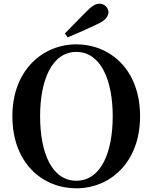

<svg xmlns="http://www.w3.org/2000/svg" viewBox="-20 -1000 826 1039"><path d="M331 -819 346 -798C400 -820 454 -844 506 -869C554 -890 567 -915 567 -934C567 -957 546 -980 519 -980C497 -980 477 -968 445 -935C409 -898 370 -859 331 -819ZM197 -371C197 -563 259 -719 393 -719C527 -719 590 -563 590 -371C590 -176 527 -22 393 -22C259 -22 197 -176 197 -371ZM393 -760C212 -760 47 -621 47 -371C47 -116 211 19 393 19C575 19 738 -120 738 -371C738 -624 575 -760 393 -760Z"/></svg>

Font: Noto Serif CJK JP
Style: Bold
Weight: 700
Designer: Ryoko NISHIZUKA 西塚涼子 (kana & ideographs); Frank Grießhammer (Latin, Greek & Cyrillic); Wenlong ZHANG 张文龙 (bopomofo); San
Foundry: Adobe Systems Incorporated
Version: Version 1.000;PS 1;hotconv 16.6.53;makeotf.lib2.5.65590